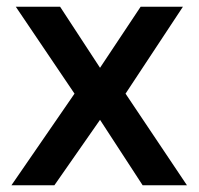

<svg xmlns="http://www.w3.org/2000/svg" viewBox="-20 -552 594 572"><path d="M27 -532H159L278 -350L399 -532H525L354 -273L537 0H405L278 -195L142 0H14L202 -273Z"/></svg>

Font: Montserrat-Arabic
Style: Regular
Weight: 400
Designer: Mohamed Gaber
Foundry: Kief Type Foundry
Version: Version 5.008;PS 005.008;hotconv 1.0.88;makeotf.lib2.5.64775